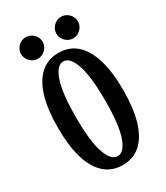

<svg xmlns="http://www.w3.org/2000/svg" viewBox="-219 -971 937 1083"><g transform="rotate(-30 250.0 -429.5)"><path d="M134.8 -878.9Q153.8 -878.9 169.9 -869.4Q186 -859.9 195.6 -844Q205.1 -828.1 205.1 -809.1Q205.1 -790 195.6 -774.2Q186 -758.3 169.9 -748.5Q153.8 -738.8 134.8 -738.8Q116.2 -738.8 100.1 -748.5Q84 -758.3 74.5 -774.2Q64.9 -790 64.9 -809.1Q64.9 -828.1 74.5 -844Q84 -859.9 100.1 -869.4Q116.2 -878.9 134.8 -878.9ZM365.2 -878.9Q384.3 -878.9 400.1 -869.4Q416 -859.9 425.5 -844Q435.1 -828.1 435.1 -809.1Q435.1 -790 425.5 -774.2Q416 -758.3 400.1 -748.5Q384.3 -738.8 365.2 -738.8Q346.2 -738.8 330.3 -748.5Q314.5 -758.3 304.7 -774.2Q294.9 -790 294.9 -809.1Q294.9 -828.1 304.7 -844Q314.5 -859.9 330.3 -869.4Q346.2 -878.9 365.2 -878.9ZM250 -710Q320.3 -710 367.7 -667Q415 -624 439 -542.7Q462.9 -461.4 462.9 -345.2Q462.9 -229 439 -147.5Q415 -65.9 367.7 -22.9Q320.3 20 250 20Q180.2 20 132.6 -22.9Q85 -65.9 61 -147.5Q37.1 -229 37.1 -345.2Q37.1 -461.4 61 -542.7Q85 -624 132.6 -667Q180.2 -710 250 -710ZM250 -654.8Q207 -654.8 180.9 -578.4Q154.8 -502 154.8 -345.2Q154.8 -188.5 180.9 -113.3Q207 -38.1 250 -38.1Q293 -38.1 319.1 -113.3Q345.2 -188.5 345.2 -345.2Q345.2 -502 319.1 -578.4Q293 -654.8 250 -654.8Z"/></g></svg>

Font: BIZ UDMincho
Style: Bold
Weight: 700
Monospace: yes
Designer: TypeBank Co., Ltd.
Foundry: Morisawa Inc.
Version: Version 1.06